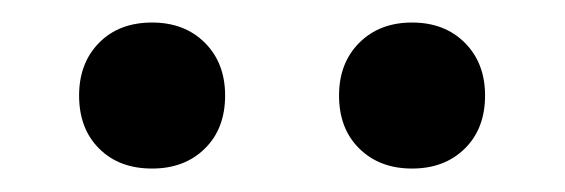

<svg xmlns="http://www.w3.org/2000/svg" viewBox="-20 -733 491 167"><path d="M338.4 -586.4Q310.1 -586.4 292.5 -603.8Q274.9 -621.1 274.9 -649.9Q274.9 -678.2 292.5 -695.8Q310.1 -713.4 338.4 -713.4Q366.7 -713.4 384.3 -695.8Q401.9 -678.2 401.9 -649.9Q401.9 -621.1 384.3 -603.8Q366.7 -586.4 338.4 -586.4ZM112.3 -586.4Q83.5 -586.4 66.2 -603.8Q48.8 -621.1 48.8 -649.9Q48.8 -678.2 66.2 -695.8Q83.5 -713.4 112.3 -713.4Q140.6 -713.4 158.2 -695.8Q175.8 -678.2 175.8 -649.9Q175.8 -621.1 158.2 -603.8Q140.6 -586.4 112.3 -586.4Z"/></svg>

Font: Kumbh Sans ExtraBold
Style: Regular
Weight: 800
Version: Version 1.005